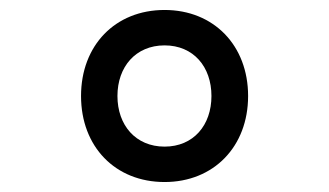

<svg xmlns="http://www.w3.org/2000/svg" viewBox="-20 -797 660 385"><path d="M310 -432C408.5 -432 477.5 -503 477.5 -604.5C477.5 -706 408.5 -777 310 -777C211 -777 142.5 -706 142.5 -604.5C142.5 -503 211 -432 310 -432ZM215.5 -604.5C215.5 -663 252 -706 310 -706C368 -706 404 -663 404 -604.5C404 -546 368 -503 310 -503C252 -503 215.5 -546 215.5 -604.5Z"/></svg>

Font: Monaspace Argon SemiBold
Style: Regular
Weight: 600
Designer: Riley Cran & the Lettermatic Team
Foundry: Lettermatic
Version: Version 1.000 (Monaspace Argon)